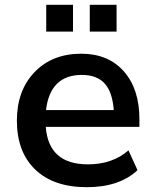

<svg xmlns="http://www.w3.org/2000/svg" viewBox="-20 -775 646 805"><path d="M343.8 9.8Q205.1 9.8 127.9 -64Q50.8 -137.7 50.8 -269.5Q50.8 -395.5 125 -472.7Q199.2 -549.8 320.3 -549.8Q433.6 -549.8 499 -476.1Q564.5 -402.3 564.5 -275.4V-243.2H171.9Q183.6 -85.9 348.6 -85.9Q451.2 -85.9 518.6 -144.5L556.6 -61.5Q480.5 9.8 343.8 9.8ZM172.9 -313.5H457Q451.2 -389.6 418.5 -425.3Q385.7 -460.9 323.2 -460.9Q190.4 -460.9 172.9 -313.5ZM173.8 -642.6V-754.9H286.1V-642.6ZM356.4 -642.6V-754.9H468.8V-642.6Z"/></svg>

Font: Min Sans SemiBold
Style: Regular
Weight: 600
Designer: Jinseong-Kim, NotoSansCJK, Nunito
Foundry: Jinseong-Kim
Version: Version 1.400;Glyphs 3.1.2 (3151)